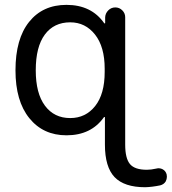

<svg xmlns="http://www.w3.org/2000/svg" viewBox="-20 -578 720 805"><path d="M129.9 -283.2Q129.9 -186.5 168.5 -134.8Q207 -83 274.4 -83Q338.9 -83 378.9 -133.3Q418.9 -183.6 418.9 -276.4V-290Q418.9 -381.8 378.4 -433.1Q337.9 -484.4 274.4 -484.4Q206.1 -484.4 168 -433.1Q129.9 -381.8 129.9 -283.2ZM44.9 -283.2Q44.9 -415 102.1 -486.3Q159.2 -557.6 258.8 -557.6Q363.3 -557.6 417 -480.5Q418 -479.5 419.4 -480Q420.9 -480.5 420.9 -481.4V-505.9Q421.9 -522.5 434.1 -534.7Q446.3 -546.9 463.4 -546.9Q480.5 -546.9 492.7 -534.7Q504.9 -522.5 504.9 -505.9V28.3Q504.9 85.9 524.9 109.9Q544.9 133.8 595.7 133.8Q613.3 133.8 634.8 128.9Q649.4 125 662.1 131.8Q674.8 138.7 678.7 153.3Q679.7 158.2 679.7 163.1Q679.7 172.9 674.8 182.6Q667 195.3 651.4 199.2Q618.2 206.1 588.9 207Q501 207 460.4 164.6Q419.9 122.1 419.9 28.3V-85.9Q419.9 -86.9 418.5 -87.4Q417 -87.9 416 -86.9Q362.3 -10.7 258.8 -10.7Q161.1 -10.7 103 -82.5Q44.9 -154.3 44.9 -283.2Z"/></svg>

Font: Gen Jyuu Gothic P Regular
Style: Regular
Weight: 400
Designer: [Source Han Sans]
Ryoko NISHIZUKA  (kana & ideographs); Paul D. Hunt (Latin, Greek & Cyrillic); Wenlong ZHANG  (bopomofo
Version: Version 1.002.20150607